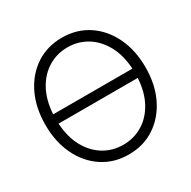

<svg xmlns="http://www.w3.org/2000/svg" viewBox="-166 -897 1059 1066"><g transform="rotate(-30 364.0 -364.0)"><path d="M363.8 10.3Q269.5 10.3 197.3 -37.4Q125 -85 84 -169.4Q43 -253.9 43 -363.3Q43 -473.6 84 -558.1Q125 -642.6 197.3 -690.2Q269.5 -737.8 363.8 -737.8Q458 -737.8 530.3 -690.2Q602.5 -642.6 643.6 -558.1Q684.6 -473.6 684.6 -363.3Q684.6 -253.4 643.6 -169.2Q602.5 -85 530.3 -37.4Q458 10.3 363.8 10.3ZM109.9 -393.1H617.7Q612.3 -481.9 577.4 -545.2Q542.5 -608.4 487.1 -642.1Q431.6 -675.8 363.8 -675.8Q295.9 -675.8 240.5 -642.3Q185.1 -608.9 150.1 -545.7Q115.2 -482.4 109.9 -393.1ZM363.8 -51.8Q431.6 -51.8 487.3 -85.2Q543 -118.7 577.6 -181.9Q612.3 -245.1 617.7 -333.5H109.9Q115.2 -245.1 149.9 -182.1Q184.6 -119.1 240 -85.4Q295.4 -51.8 363.8 -51.8Z"/></g></svg>

Font: Inter Display Light
Style: Regular
Weight: 300
Designer: Rasmus Andersson
Foundry: rsms
Version: Version 4.000;git-a52131595